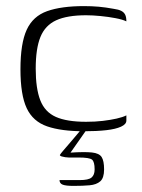

<svg xmlns="http://www.w3.org/2000/svg" viewBox="-20 -425 464 629"><path d="M255 5Q181 5 134.5 -11Q88 -27 67.5 -70.5Q47 -114 47 -198Q47 -283 67.5 -327.5Q88 -372 134.5 -388.5Q181 -405 255 -405Q281 -405 303.5 -403Q326 -401 353 -396Q368 -394 377 -389.5Q386 -385 390 -377Q394 -369 394 -355Q382 -361 358.5 -365.5Q335 -370 309 -372.5Q283 -375 262 -375Q200 -375 164 -358.5Q128 -342 112.5 -304Q97 -266 97 -200Q97 -135 112 -96.5Q127 -58 163 -42Q199 -26 262 -26Q292 -26 317 -29Q342 -32 362 -36.5Q382 -41 394 -47V-30Q394 -18 376.5 -10Q359 -2 328 1.5Q297 5 255 5ZM221 184Q196 184 185.5 180Q175 176 175 165Q180 165 197.5 165Q215 165 241 165Q270 165 280 156.5Q290 148 290 130Q290 105 281.5 98Q273 91 237 91H205Q200 91 193.5 90Q187 89 182 87.5Q177 86 176 83Q178 79 187.5 68Q197 57 209 43Q221 29 231.5 16.5Q242 4 247 -2H265L211 75Q257 72 281 74.5Q305 77 313 89.5Q321 102 321 130Q321 158 308.5 169Q296 180 273.5 182Q251 184 221 184Z"/></svg>

Font: Genos Thin Light
Style: Regular
Weight: 300
Version: Version 1.010